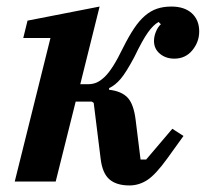

<svg xmlns="http://www.w3.org/2000/svg" viewBox="-20 -554 628 586"><path d="M375 12Q335 12 313.5 -7Q292 -26 287 -71L266 -240L260 -244H211L150 0H25L134 -438H51L64 -491L284 -534L225 -297H249Q262 -297 273.5 -301.5Q285 -306 298 -318Q311 -330 325 -352Q339 -374 356 -409Q373 -443 389 -467Q405 -491 422.5 -506Q440 -521 459.5 -527.5Q479 -534 503 -534Q543 -534 565.5 -513.5Q588 -493 588 -458Q588 -426 567 -400.5Q546 -375 512 -375Q486 -375 468 -390Q450 -405 450 -429Q450 -443 456 -457.5Q462 -472 471 -480L464 -487Q448 -478 431.5 -455Q415 -432 390 -380Q365 -333 348.5 -313.5Q332 -294 313 -285V-280Q350 -276 369 -256.5Q388 -237 394 -188L409 -67H426L506 -161L540 -139L491 -71Q455 -21 429.5 -4.5Q404 12 375 12Z"/></svg>

Font: IBM Plex Serif SemiBold
Style: Italic
Weight: 600
Italic angle: -14°
Designer: Mike Abbink, Paul van der Laan, Pieter van Rosmalen
Foundry: Bold Monday
Version: Version 2.5